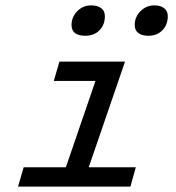

<svg xmlns="http://www.w3.org/2000/svg" viewBox="-20 -694 654 714"><path d="M47 0 68 -72H225L335 -393H180L201 -465H445L310 -72H485L465 0ZM370 -634Q370 -602 350 -581.5Q330 -561 297 -561Q272 -561 259 -571Q246 -581 246 -601Q246 -630 267 -652Q288 -674 319 -674Q343 -674 356.5 -663.5Q370 -653 370 -634ZM604 -634Q604 -602 584 -581.5Q564 -561 532 -561Q507 -561 494 -571.5Q481 -582 481 -601Q481 -631 502.5 -652.5Q524 -674 554 -674Q577 -674 590.5 -663.5Q604 -653 604 -634Z"/></svg>

Font: Intel One Mono
Style: Italic
Weight: 400
Italic angle: -16°
Monospace: yes
Designer: Fred Shallcrass
Foundry: Frere-Jones Type LLC
Version: Version 1.400;hotconv 1.1.0;makeotfexe 2.6.0;FJTRelease1.4